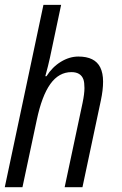

<svg xmlns="http://www.w3.org/2000/svg" viewBox="-35 -780 507 800"><path d="M291.5 -544.4Q360.4 -544.4 382.8 -499Q394.5 -475.1 394.5 -439.9Q394.5 -404.8 385.3 -361.8L308.6 0H234.4L309.1 -351.6Q316.9 -389.6 316.9 -413.1Q316.9 -436.5 312.5 -449.2Q301.3 -479.5 262.7 -479.5Q210.4 -479.5 175 -430.4Q139.6 -381.3 118.2 -280.3L58.6 0H-15.1L146 -759.8H219.7L172.9 -538.6Q166.5 -508.8 153.8 -462.4H158.7Q182.6 -500.5 218.5 -522.5Q254.4 -544.4 291.5 -544.4Z"/></svg>

Font: Open Sans Hebrew Condensed
Style: Italic
Weight: 400
Width: 3
Italic angle: -12°
Foundry: Ascender Corporation, Yanek Iontef
Version: Version 2.001;PS 002.001;hotconv 1.0.70;makeotf.lib2.5.58329